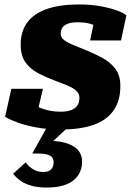

<svg xmlns="http://www.w3.org/2000/svg" viewBox="-20 -571 609 863"><path d="M255 11Q195 11 145 2Q95 -7 58.5 -20.5Q22 -34 3 -46L31 -172H173L143 -45Q123 -51 114.5 -64Q106 -77 106.5 -91Q107 -105 114 -114Q126 -104 145.5 -93.5Q165 -83 192.5 -76Q220 -69 254 -69Q281 -69 299.5 -76Q318 -83 327.5 -96.5Q337 -110 337 -132Q337 -147 327 -158.5Q317 -170 300.5 -178.5Q284 -187 263.5 -194.5Q243 -202 223 -210Q186 -224 151.5 -242Q117 -260 95 -290Q73 -320 73 -371Q73 -430 102.5 -470Q132 -510 190.5 -530.5Q249 -551 335 -551Q388 -551 431.5 -543Q475 -535 505.5 -524Q536 -513 548 -502L524 -389H385L406 -490Q421 -491 430.5 -480.5Q440 -470 443 -457Q446 -444 438 -436Q428 -445 413.5 -453Q399 -461 378 -466Q357 -471 329 -471Q291 -471 272 -458Q253 -445 253 -420Q253 -402 268.5 -390.5Q284 -379 309 -369Q334 -359 363 -347Q402 -331 438 -312Q474 -293 497.5 -263Q521 -233 521 -184Q521 -118 490.5 -74.5Q460 -31 401 -10Q342 11 255 11ZM191 272Q151 272 122 264Q93 256 73 242Q53 228 39 210L95 159Q101 167 111.5 177Q122 187 137.5 194.5Q153 202 176 202Q199 202 210 190Q221 178 221 158Q221 146 214.5 137Q208 128 192 123.5Q176 119 149 119H125L198 -12L292 -5L201 80L203 62Q254 63 286 75Q318 87 333.5 107Q349 127 349 156Q349 191 331 217.5Q313 244 278 258Q243 272 191 272Z"/></svg>

Font: Roboto Serif ExtraBold
Style: Italic
Weight: 800
Italic angle: -10°
Version: Version 1.007